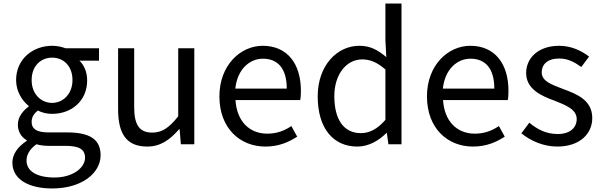

<svg xmlns="http://www.w3.org/2000/svg" viewBox="-20 -816 3406 1086"><path d="M275 250C443 250 549 163 549 62C549 -27 489 -67 360 -67H254C181 -67 159 -91 159 -126C159 -157 174 -174 194 -191C219 -178 246 -172 275 -172C384 -172 473 -245 473 -361C473 -408 456 -448 429 -473H540V-543H351C332 -550 306 -557 275 -557C166 -557 71 -482 71 -363C71 -298 106 -246 142 -217V-213C114 -193 81 -157 81 -112C81 -69 102 -40 131 -23V-19C80 14 50 57 50 104C50 198 142 250 275 250ZM275 -234C212 -234 159 -284 159 -363C159 -443 211 -490 275 -490C339 -490 390 -443 390 -363C390 -284 336 -234 275 -234ZM288 188C188 188 130 152 130 92C130 60 147 28 186 0C210 7 236 9 256 9H350C422 9 461 25 461 76C461 133 392 188 288 188Z M813 13C888 13 942 -26 993 -85H996L1003 0H1079V-543H988V-158C936 -93 897 -66 841 -66C769 -66 739 -109 739 -210V-543H648V-199C648 -58 696 13 813 13Z M1481 13C1557 13 1613 -12 1661 -43L1628 -103C1588 -76 1545 -60 1492 -60C1388 -60 1319 -133 1312 -250H1678C1681 -263 1682 -282 1682 -302C1682 -457 1604 -557 1466 -557C1340 -557 1221 -447 1221 -271C1221 -91 1337 13 1481 13ZM1602 -315H1311C1322 -422 1390 -484 1467 -484C1552 -484 1602 -428 1602 -315Z M2001 13C2066 13 2123 -21 2166 -64H2168L2177 0H2251V-796H2160V-587L2165 -493C2117 -533 2076 -557 2012 -557C1888 -557 1777 -447 1777 -271C1777 -90 1865 13 2001 13ZM2021 -63C1925 -63 1871 -139 1871 -272C1871 -396 1940 -480 2028 -480C2073 -480 2113 -464 2160 -423V-138C2115 -87 2072 -63 2021 -63Z M2655 13C2731 13 2787 -12 2835 -43L2802 -103C2762 -76 2719 -60 2666 -60C2562 -60 2493 -133 2486 -250H2852C2855 -263 2856 -282 2856 -302C2856 -457 2778 -557 2640 -557C2514 -557 2395 -447 2395 -271C2395 -91 2511 13 2655 13ZM2776 -315H2485C2496 -422 2564 -484 2641 -484C2726 -484 2776 -428 2776 -315Z M3132 13C3260 13 3330 -60 3330 -148C3330 -250 3243 -284 3164 -313C3103 -337 3044 -355 3044 -407C3044 -450 3075 -485 3143 -485C3192 -485 3229 -465 3268 -437L3312 -496C3269 -529 3211 -557 3143 -557C3025 -557 2956 -488 2956 -403C2956 -312 3042 -273 3118 -246C3178 -222 3242 -198 3242 -143C3242 -96 3207 -58 3135 -58C3070 -58 3021 -83 2974 -122L2929 -62C2981 -19 3055 13 3132 13Z"/></svg>

Font: Spoqa Han Sans Neo
Style: Regular
Weight: 400
Designer: [Spoqa Han Sans Neo] Dong-huui Kim ___ Younghwa Kang ___ Yujin Lee ___ [Noto Sans] Ryoko NISHIZUKA ____ (kana & ideograp
Foundry: Spoqa (http://www.spoqa-han-sans.com)
Version: Version 1.100;hotconv 1.0.109;makeotfexe 2.5.65596